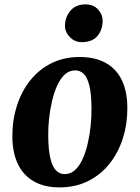

<svg xmlns="http://www.w3.org/2000/svg" viewBox="-20 -820 621 854"><path d="M334 -566.5Q402 -566.5 449.2 -540.8Q496.5 -515 521.2 -464.8Q546 -414.5 546.5 -342Q547 -270 526.8 -205.8Q506.5 -141.5 467.5 -92.2Q428.5 -43 372.2 -14.8Q316 13.5 244.5 13.5Q178.5 13.5 131.8 -12.5Q85 -38.5 60.2 -89Q35.5 -139.5 35 -211.5Q34.5 -284 54.8 -348.2Q75 -412.5 113.8 -461.5Q152.5 -510.5 208.2 -538.5Q264 -566.5 334 -566.5ZM314.5 -507Q288 -507 268.2 -488.8Q248.5 -470.5 234.5 -439.5Q220.5 -408.5 211.5 -370.5Q202.5 -332.5 198.2 -292.2Q194 -252 194.5 -216Q195 -151 204.5 -113.8Q214 -76.5 230.2 -61Q246.5 -45.5 268 -45.5Q294 -45.5 313.8 -63.8Q333.5 -82 347.5 -112.8Q361.5 -143.5 370.2 -181.8Q379 -220 383.2 -260.2Q387.5 -300.5 387 -337.5Q386.5 -403.5 377.2 -440.2Q368 -477 352 -492Q336 -507 314.5 -507ZM343 -632.5Q312 -632.5 289.8 -656Q267.5 -679.5 269 -709.5Q271 -747.5 294.8 -774Q318.5 -800.5 360 -800.5Q396 -800.5 416.5 -777.5Q437 -754.5 436.5 -726Q436 -687 413.2 -659.8Q390.5 -632.5 343 -632.5Z"/></svg>

Font: Merriweather 24pt ExtraBold
Style: Italic
Weight: 800
Italic angle: -7.8°
Version: Version 2.101